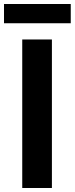

<svg xmlns="http://www.w3.org/2000/svg" viewBox="-20 -938 373 958"><path d="M91 0V-741H239V0ZM0 -822V-918H333V-822Z"/></svg>

Font: Swei Fan Sans CJK TC
Style: Bold
Weight: 700
Version: Version 2.130